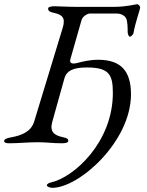

<svg xmlns="http://www.w3.org/2000/svg" viewBox="-40 -683 705 922"><path d="M211 219C340 219 589 -3 589 -230C589 -343 540 -396 431 -396C391 -396 356 -387 332 -381C325 -379 319 -378 314 -378C297 -378 295 -388 298 -399L352 -588C357 -605 381 -618 391 -618H520C543 -618 559 -607 565 -596C573 -582 573 -550 573 -530C573 -523 577 -507 584 -507C590 -507 600 -518 601 -524C610 -577 633 -636 633 -648C633 -653 624 -663 619 -663C614 -663 568 -650 506 -650H331C289 -650 237 -653 222 -653C206 -653 191 -650 191 -642C191 -633 196 -626 216 -622C260 -613 276 -597 261 -549L124 -99C109 -51 65 -33 16 -24C-7 -20 -20 -15 -20 -6C-20 2 -12 5 4 5C54 5 88 0 142 0C187 0 208 5 258 5C274 5 288 2 288 -6C288 -15 283 -20 263 -24C219 -33 198 -51 211 -98L270 -309C280 -343 312 -359 376 -359C481 -359 502 -328 502 -237C502 1 314 169 205 193C196 195 185 200 185 207C185 214 202 219 211 219Z"/></svg>

Font: EB Garamond
Style: Italic
Weight: 400
Italic angle: -17.2°
Designer: Georg Duffner and Octavio Pardo
Foundry: Georg Duffner
Version: Version 1.000;PS 001.000;hotconv 1.0.88;makeotf.lib2.5.64775